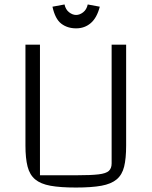

<svg xmlns="http://www.w3.org/2000/svg" viewBox="-20 -825 679 860"><path d="M320 15Q250 15 206 7Q162 -1 137.5 -21.5Q113 -42 103.5 -79Q94 -116 94 -173V-625H159V-40H325Q388 -40 421.5 -44Q455 -48 467.5 -59.5Q480 -71 480 -93V-625H545V-173Q545 -115 536 -78.5Q527 -42 502.5 -21.5Q478 -1 434 7Q390 15 320 15ZM321 -698Q282 -698 254.5 -719Q227 -740 215 -795L269 -805Q274 -782 289.5 -770Q305 -758 321 -758Q337 -758 352.5 -770Q368 -782 373 -805L427 -795Q414 -745 386.5 -721.5Q359 -698 321 -698Z"/></svg>

Font: Changa ExtraLight
Style: Regular
Weight: 250
Designer: Eduardo Rodriguez Tunni
Foundry: Eduardo Rodriguez Tunni
Version: Version 3.002; ttfautohint (v1.8.2)